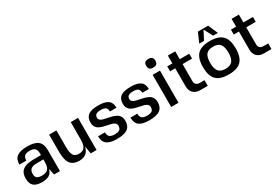

<svg xmlns="http://www.w3.org/2000/svg" viewBox="47 -1647 3718 2589"><g transform="rotate(-30 1906.0 -352.5)"><path d="M490.2 0 488.8 -1H398.9L377 -98.1Q359.4 -37.1 317.4 -14.2Q275.4 8.8 209 8.8Q124.5 8.8 81.8 -26.9Q39.1 -62.5 39.1 -146Q39.1 -179.2 47.1 -205.6Q55.2 -231.9 68.1 -249.8Q81.1 -267.6 101.8 -280Q122.6 -292.5 142.6 -299.3Q162.6 -306.2 191.4 -310.1Q220.2 -314 242.4 -314.9Q264.6 -315.9 295.9 -315.9H376V-339.8Q376 -394.5 351.6 -418.7Q327.1 -442.9 272 -442.9Q216.3 -442.9 192.1 -421.1Q168 -399.4 168 -350.1H60.1Q60.1 -434.1 110.8 -471.9Q161.6 -509.8 274.9 -509.8Q387.2 -509.8 438.7 -466.6Q490.2 -423.3 490.2 -328.1ZM375 -249H274.9Q210.4 -249 181.2 -225.8Q151.9 -202.6 151.9 -151.9Q151.9 -106.4 175.3 -87.6Q198.7 -68.8 252.9 -68.8Q283.7 -68.8 305.9 -76.4Q328.1 -84 341.3 -96.2Q354.5 -108.4 362.3 -128.4Q370.1 -148.4 372.6 -169.4Q375 -190.4 375 -219.2Z M969.7 0H968.8L948.7 -119.1Q933.6 -52.7 894.5 -21.5Q855.5 9.8 788.6 9.8Q694.3 9.8 651.6 -47.1Q608.9 -104 608.9 -230V-500H722.7V-252.9Q722.7 -230.5 722.9 -217.5Q723.1 -204.6 725.3 -183.1Q727.5 -161.6 731.4 -148.7Q735.4 -135.7 743.2 -119.9Q751 -104 762 -95.2Q772.9 -86.4 790.3 -80.3Q807.6 -74.2 829.6 -74.2Q891.1 -74.2 918.5 -110.8Q945.8 -147.5 945.8 -230V-500H1059.6V0Z M1281.2 -373Q1281.2 -350.6 1298.3 -335.9Q1315.4 -321.3 1343 -314Q1370.6 -306.6 1403.8 -300.8Q1437 -294.9 1470.5 -285.4Q1503.9 -275.9 1531.5 -261.2Q1559.1 -246.6 1576.2 -218Q1593.3 -189.5 1593.3 -148.9Q1593.3 -65.9 1541.3 -28.1Q1489.3 9.8 1374.5 9.8Q1266.6 9.8 1218 -28.1Q1169.4 -65.9 1169.4 -149.9H1276.4Q1276.4 -102.1 1300.3 -81.1Q1324.2 -60.1 1378.4 -60.1Q1432.1 -60.1 1455.8 -77.9Q1479.5 -95.7 1479.5 -136.2Q1479.5 -161.1 1462.6 -177.2Q1445.8 -193.4 1418.7 -201.2Q1391.6 -209 1359.1 -214.8Q1326.7 -220.7 1293.9 -229.5Q1261.2 -238.3 1234.1 -252.2Q1207 -266.1 1190.2 -293.7Q1173.3 -321.3 1173.3 -360.8Q1173.3 -439 1221.9 -474.4Q1270.5 -509.8 1378.4 -509.8Q1482.9 -509.8 1530.3 -474.1Q1577.6 -438.5 1577.6 -359.9H1475.6Q1475.6 -402.8 1452.9 -421.4Q1430.2 -439.9 1378.4 -439.9Q1326.7 -439.9 1304 -424.3Q1281.2 -408.7 1281.2 -373Z M1785.2 -373Q1785.2 -350.6 1802.2 -335.9Q1819.3 -321.3 1846.9 -314Q1874.5 -306.6 1907.7 -300.8Q1940.9 -294.9 1974.4 -285.4Q2007.8 -275.9 2035.4 -261.2Q2063 -246.6 2080.1 -218Q2097.2 -189.5 2097.2 -148.9Q2097.2 -65.9 2045.2 -28.1Q1993.2 9.8 1878.4 9.8Q1770.5 9.8 1721.9 -28.1Q1673.3 -65.9 1673.3 -149.9H1780.3Q1780.3 -102.1 1804.2 -81.1Q1828.1 -60.1 1882.3 -60.1Q1936 -60.1 1959.7 -77.9Q1983.4 -95.7 1983.4 -136.2Q1983.4 -161.1 1966.6 -177.2Q1949.7 -193.4 1922.6 -201.2Q1895.5 -209 1863 -214.8Q1830.6 -220.7 1797.9 -229.5Q1765.1 -238.3 1738 -252.2Q1710.9 -266.1 1694.1 -293.7Q1677.2 -321.3 1677.2 -360.8Q1677.2 -439 1725.8 -474.4Q1774.4 -509.8 1882.3 -509.8Q1986.8 -509.8 2034.2 -474.1Q2081.5 -438.5 2081.5 -359.9H1979.5Q1979.5 -402.8 1956.8 -421.4Q1934.1 -439.9 1882.3 -439.9Q1830.6 -439.9 1807.9 -424.3Q1785.2 -408.7 1785.2 -373Z M2335.4 0H2221.2V-500H2335.4ZM2278.3 -714.8Q2314.9 -714.8 2332 -698.7Q2349.1 -682.6 2349.1 -647.9Q2349.1 -612.8 2331.8 -596.4Q2314.5 -580.1 2277.3 -580.1Q2240.7 -580.1 2223.9 -596.4Q2207 -612.8 2207 -647.9Q2207 -683.1 2223.9 -699Q2240.7 -714.8 2278.3 -714.8Z M2643.1 -157.2Q2643.1 -125.5 2661.9 -106.7Q2680.7 -87.9 2717.8 -87.9H2791V0H2676.8Q2605.5 0 2567.1 -38.6Q2528.8 -77.1 2528.8 -145V-423.8H2448.7V-500H2528.8V-622.1H2643.1V-500H2791V-423.8H2643.1Z M3115.7 -509.8Q3249.5 -509.8 3310.1 -448.2Q3370.6 -386.7 3370.6 -250Q3370.6 -113.3 3310.1 -51.8Q3249.5 9.8 3115.7 9.8Q2981.4 9.8 2921.1 -51.8Q2860.8 -113.3 2860.8 -250Q2860.8 -386.7 2921.1 -448.2Q2981.4 -509.8 3115.7 -509.8ZM2973.6 -250Q2973.6 -159.2 3007.1 -118.7Q3040.5 -78.1 3115.7 -78.1Q3190.4 -78.1 3223.6 -118.7Q3256.8 -159.2 3256.8 -250Q3256.8 -340.8 3223.6 -381.3Q3190.4 -421.9 3115.7 -421.9Q3040 -421.9 3006.8 -381.8Q2973.6 -341.8 2973.6 -250ZM3200.7 -700.2 3265.6 -549.8H3191.9L3120.6 -685.1L3049.8 -549.8H2975.6L3041 -700.2Z M3634.8 -157.2Q3634.8 -125.5 3653.6 -106.7Q3672.4 -87.9 3709.5 -87.9H3782.7V0H3668.5Q3597.2 0 3558.8 -38.6Q3520.5 -77.1 3520.5 -145V-423.8H3440.4V-500H3520.5V-622.1H3634.8V-500H3782.7V-423.8H3634.8Z"/></g></svg>

Font: Fivo Sans Modern Med
Style: Regular
Weight: 450
Designer: Alexander Slobzheninov
Foundry: Alexander Slobzheninov
Version: 1.0